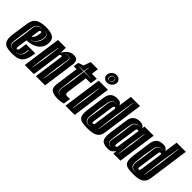

<svg xmlns="http://www.w3.org/2000/svg" viewBox="84 -1494 2305 2305"><g transform="rotate(45 1236.5 -341.5)"><path d="M159 12Q108 12 73.5 2.5Q39 -7 21.5 -33.5Q4 -60 4 -109Q4 -122 5.5 -136Q7 -150 9 -166L39 -373Q50 -447 98.5 -475Q147 -503 230 -503Q305 -503 346 -480.5Q387 -458 387 -399Q387 -354 370.5 -323Q354 -292 327.5 -272Q301 -252 271 -241Q249 -233 224.5 -229Q200 -225 174 -224L156 -98Q155 -95 155 -92Q155 -89 155 -86Q155 -68 169 -68Q177 -68 182.5 -74.5Q188 -81 190 -98L203 -188H359L356 -167Q346 -93 322 -54Q298 -15 258.5 -1.5Q219 12 159 12ZM208 -265Q230 -265 250 -280.5Q270 -296 285 -318.5Q300 -341 305 -363Q307 -374 308.5 -383Q310 -392 310 -400Q310 -458 252 -458V-456Q303 -456 303 -405Q303 -388 297 -364Q294 -350 281.5 -327Q269 -304 250.5 -286Q232 -268 209 -268ZM127 -33V-35Q111 -35 95.5 -49Q80 -63 80 -89Q80 -92 80 -95Q80 -98 81 -102L104 -245L121 -389Q125 -419 151 -437Q177 -455 205 -455V-457Q170 -457 144 -438.5Q118 -420 112 -383L90 -245L72 -103Q68 -72 86.5 -52.5Q105 -33 127 -33ZM185 -300Q194 -301 204 -313Q212 -322 219.5 -341Q227 -360 232 -393Q232 -397 232.5 -400Q233 -403 233 -405Q233 -411 231 -417Q227 -423 219 -423Q211 -423 205.5 -416.5Q200 -410 198 -393ZM183 -33Q219 -33 244.5 -56.5Q270 -80 274 -113L280 -157H272L266 -113Q262 -82 240 -58.5Q218 -35 183 -35Z M369 0 438 -495H571L570 -406Q579 -429 597.5 -451Q616 -473 642.5 -487.5Q669 -502 702 -502Q740 -502 756.5 -484Q773 -466 773 -433Q773 -427 772.5 -421Q772 -415 771 -408L714 0H558L609 -370Q610 -373 610 -375.5Q610 -378 610 -379Q610 -387 606.5 -389Q603 -391 596 -391Q588 -391 582 -384.5Q576 -378 576 -373L524 0ZM640 -47H644L678 -245L696 -399Q697 -402 697 -405Q697 -408 697 -410Q697 -449 660 -449Q635 -449 615 -434L614 -432Q636 -447 660 -447Q682 -447 687 -431Q692 -415 690 -399L665 -245ZM451 -47H455L488 -240L511 -429H507L475 -240Z M937 9Q861 9 827 -17Q793 -43 803 -111L844 -405H795L805 -472L871 -495L904 -585H1025L1013 -495H1097L1084 -405H1000L963 -138Q957 -94 994 -94H1008Q1012 -94 1015.5 -94Q1019 -94 1023 -95L1041 -97L1028 -5Q1021 -3 1014 -1.5Q1007 0 999 2Q986 5 970 7Q954 9 937 9ZM928 -43V-44Q895 -47 886 -68.5Q877 -90 881 -117L910 -295L928 -444L1044 -447V-449L929 -451L937 -520H933L922 -451L837 -449V-447L921 -444L897 -295L875 -114Q871 -82 884 -62.5Q897 -43 928 -43Z M1214 -548Q1182 -548 1163 -569.5Q1144 -591 1148 -621Q1153 -652 1177.5 -673.5Q1202 -695 1234 -695Q1263 -695 1283 -677Q1303 -659 1303 -632Q1303 -598 1276 -573Q1249 -548 1214 -548ZM1220 -584Q1256 -584 1262 -621Q1266 -658 1230 -658Q1187 -658 1187 -612Q1187 -584 1220 -584ZM1220 -586Q1207 -586 1200 -594.5Q1193 -603 1193 -615Q1193 -632 1203.5 -643.5Q1214 -655 1230 -655Q1257 -655 1257 -628Q1257 -612 1246.5 -599Q1236 -586 1220 -586ZM1060 0 1129 -495H1285L1216 0ZM1141 -47H1145L1177 -240L1200 -429H1196L1164 -240Z M1441 7Q1386 7 1350 0Q1314 -7 1296.5 -29.5Q1279 -52 1279 -100Q1279 -111 1280 -124.5Q1281 -138 1283 -154L1316 -391Q1323 -436 1341.5 -460.5Q1360 -485 1386.5 -494Q1413 -503 1443 -503Q1475 -503 1492 -490.5Q1509 -478 1516 -460L1540 -630H1696L1623 -111Q1616 -62 1591 -36.5Q1566 -11 1527.5 -2Q1489 7 1441 7ZM1536 -85H1540L1580 -333L1612 -591H1608L1567 -333ZM1444 -38 1443 -40Q1428 -35 1417 -35Q1392 -35 1377 -53Q1362 -71 1362 -102Q1362 -108 1362.5 -113.5Q1363 -119 1364 -125L1383 -245L1400 -383Q1403 -410 1419.5 -429.5Q1436 -449 1461 -449Q1471 -449 1486 -444L1487 -446Q1480 -449 1473 -450Q1466 -451 1459 -451Q1432 -451 1414.5 -431.5Q1397 -412 1392 -383L1368 -245L1355 -122Q1354 -118 1354 -113.5Q1354 -109 1354 -104Q1354 -70 1370 -51Q1386 -32 1413 -32Q1428 -32 1444 -38ZM1445 -80Q1453 -80 1458.5 -86.5Q1464 -93 1466 -110L1504 -378Q1505 -381 1505 -384Q1505 -387 1505 -389Q1505 -396 1503 -402Q1500 -408 1492 -408Q1484 -408 1478 -401.5Q1472 -395 1470 -378L1432 -110Q1431 -107 1431 -104Q1431 -101 1431 -98Q1431 -80 1445 -80Z M1784 7Q1726 7 1695.5 -13.5Q1665 -34 1665 -98Q1665 -111 1666 -124.5Q1667 -138 1669 -154L1703 -391Q1709 -434 1728 -457.5Q1747 -481 1772.5 -490.5Q1798 -500 1823 -500Q1863 -500 1879.5 -487Q1896 -474 1903 -460L1907 -494H2063L1993 0H1872L1879 -47Q1863 -27 1842.5 -10Q1822 7 1784 7ZM1790 -33V-35Q1774 -35 1758 -49Q1742 -63 1742 -89Q1742 -92 1742 -95.5Q1742 -99 1743 -102L1766 -245L1784 -389Q1786 -418 1813 -436.5Q1840 -455 1867 -455V-457Q1832 -457 1806 -439Q1780 -421 1774 -383L1752 -245L1735 -103Q1731 -72 1749 -52.5Q1767 -33 1790 -33ZM1916 -47H1920L1952 -240L1975 -429H1971L1939 -240ZM1831 -80Q1839 -80 1844.5 -86.5Q1850 -93 1852 -110L1895 -405L1890 -406Q1887 -407 1884 -407.5Q1881 -408 1878 -408Q1870 -408 1864.5 -401.5Q1859 -395 1857 -378L1818 -110Q1817 -106 1817 -99Q1817 -92 1820 -87Q1823 -80 1831 -80Z M2218 7Q2163 7 2127 0Q2091 -7 2073.5 -29.5Q2056 -52 2056 -100Q2056 -111 2057 -124.5Q2058 -138 2060 -154L2093 -391Q2100 -436 2118.5 -460.5Q2137 -485 2163.5 -494Q2190 -503 2220 -503Q2252 -503 2269 -490.5Q2286 -478 2293 -460L2317 -630H2473L2400 -111Q2393 -62 2368 -36.5Q2343 -11 2304.5 -2Q2266 7 2218 7ZM2313 -85H2317L2357 -333L2389 -591H2385L2344 -333ZM2221 -38 2220 -40Q2205 -35 2194 -35Q2169 -35 2154 -53Q2139 -71 2139 -102Q2139 -108 2139.5 -113.5Q2140 -119 2141 -125L2160 -245L2177 -383Q2180 -410 2196.5 -429.5Q2213 -449 2238 -449Q2248 -449 2263 -444L2264 -446Q2257 -449 2250 -450Q2243 -451 2236 -451Q2209 -451 2191.5 -431.5Q2174 -412 2169 -383L2145 -245L2132 -122Q2131 -118 2131 -113.5Q2131 -109 2131 -104Q2131 -70 2147 -51Q2163 -32 2190 -32Q2205 -32 2221 -38ZM2222 -80Q2230 -80 2235.5 -86.5Q2241 -93 2243 -110L2281 -378Q2282 -381 2282 -384Q2282 -387 2282 -389Q2282 -396 2280 -402Q2277 -408 2269 -408Q2261 -408 2255 -401.5Q2249 -395 2247 -378L2209 -110Q2208 -107 2208 -104Q2208 -101 2208 -98Q2208 -80 2222 -80Z"/></g></svg>

Font: Alumni Sans Inline One
Style: Italic
Weight: 400
Italic angle: -8°
Designer: Robert E. Leuschke
Foundry: Robert E. Leuschke
Version: Version 1.100; ttfautohint (v1.8.3)